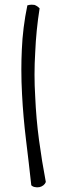

<svg xmlns="http://www.w3.org/2000/svg" viewBox="-20 -720 259 812"><path d="M173.8 49.8Q170.9 57.6 163.6 63.5Q156.2 69.3 147.5 71.3Q142.6 72.3 136.7 72.3Q132.8 72.3 128.9 71.3Q119.1 70.3 112.3 63.5Q101.6 -34.2 89.8 -130.4Q78.1 -226.6 73.2 -321.3Q70.3 -374 70.3 -425.8Q70.3 -467.8 72.3 -509.8Q76.2 -603.5 95.7 -697.3Q105.5 -700.2 114.3 -700.2Q120.1 -700.2 126 -699.2Q138.7 -694.3 147.5 -684.6Q132.8 -591.8 128.9 -498Q126 -451.2 126 -404.3Q126 -358.4 128.9 -311.5Q132.8 -218.8 145 -127.9Q157.2 -37.1 173.8 49.8Z"/></svg>

Font: Crafty Girls
Style: Regular
Weight: 400
Designer: Crystal Kluge
Foundry: Font Diner, Inc DBA Tart Workshop
Version: Version 1.001